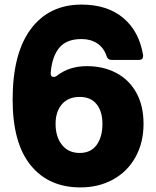

<svg xmlns="http://www.w3.org/2000/svg" viewBox="-20 -799 680 836"><path d="M35 -365Q35 -567 114.5 -673Q194 -779 335 -779Q447 -779 516.5 -721Q586 -663 603 -559V-555Q603 -538 585 -538H466Q449 -538 444 -555Q432 -591 403.5 -610Q375 -629 335 -629Q270 -629 238.5 -591.5Q207 -554 201 -484Q199 -464 214 -464Q222 -464 230 -471Q283 -511 358 -511Q430 -511 486 -481.5Q542 -452 573.5 -395.5Q605 -339 605 -260Q605 -178 570 -115Q535 -52 472.5 -17.5Q410 17 330 17Q192 17 113.5 -79.5Q35 -176 35 -365ZM426 -260Q426 -314 400.5 -345.5Q375 -377 327 -377Q277 -377 249.5 -345Q222 -313 222 -260Q222 -203 250 -168Q278 -133 327 -133Q375 -133 400.5 -167.5Q426 -202 426 -260Z"/></svg>

Font: Open Sauce Two Black
Style: Regular
Weight: 900
Designer: Alfredo Marco Pradil
Foundry: Creative Sauce Fz LLC
Version: Version 1.477